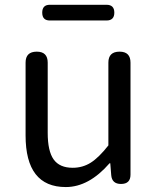

<svg xmlns="http://www.w3.org/2000/svg" viewBox="-20 -755 646 788"><path d="M515.6 -498V-38.1Q515.6 0 476.6 0Q439.5 0 436.5 -36.1L432.6 -85H429.7Q344.7 12.7 250 12.7Q85 12.7 85 -199.2V-498Q85 -543 130.9 -543Q175.8 -543 175.8 -498V-210Q175.8 -134.8 200.2 -100.6Q224.6 -66.4 278.3 -66.4Q319.3 -66.4 352.5 -87.4Q385.7 -108.4 424.8 -158.2V-498Q424.8 -543 470.7 -543Q515.6 -543 515.6 -498ZM417 -670.9H184.6Q153.3 -670.9 153.3 -703.1Q153.3 -735.4 184.6 -735.4H417Q449.2 -735.4 449.2 -703.1Q449.2 -670.9 417 -670.9Z"/></svg>

Font: GenSenMaruGothic TW TTF Regular
Style: Regular
Weight: 400
Version: Version 1.301